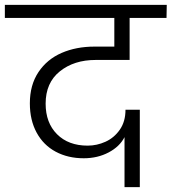

<svg xmlns="http://www.w3.org/2000/svg" viewBox="-49 -760 707 791"><path d="M345 -513Q256 -513 197.5 -466Q139 -419 139 -333Q139 -254 186 -207Q233 -160 312 -160Q350 -160 385.5 -176Q421 -192 444.5 -225.5Q468 -259 468 -308H527V11H464V-195Q444 -156 398.5 -132Q353 -108 296 -108Q231 -108 180.5 -135Q130 -162 102 -213.5Q74 -265 74 -334Q74 -410 109.5 -463Q145 -516 205 -542Q265 -568 340 -568H422V-686H-29V-740H638L637 -686H485V-513Z"/></svg>

Font: Fz Poppins Light
Style: Regular
Weight: 300
Designer: Ninad Kale (Devanagari), Jonny Pinhorn (Latin)
Foundry: Indian Type Foundry
Version: Vit hóa bi Vntype.Com & FontZin.Com